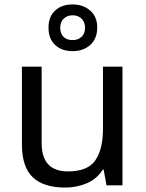

<svg xmlns="http://www.w3.org/2000/svg" viewBox="-20 -837 658 867"><path d="M533 -536V0H461L448 -71H444Q418 -29 372 -9.5Q326 10 274 10Q177 10 128 -36.5Q79 -83 79 -185V-536H168V-191Q168 -63 287 -63Q376 -63 410.5 -113Q445 -163 445 -257V-536ZM308 -606Q259 -606 229 -634Q199 -662 199 -712Q199 -762 229 -789.5Q259 -817 308 -817Q355 -817 387 -789.5Q419 -762 419 -713Q419 -662 387.5 -634Q356 -606 308 -606ZM308 -656Q333 -656 348.5 -671Q364 -686 364 -712Q364 -738 348 -753Q332 -768 308 -768Q284 -768 268 -753Q252 -738 252 -712Q252 -686 266.5 -671Q281 -656 308 -656Z"/></svg>

Font: Noto Sans Rejang
Style: Regular
Weight: 400
Designer: Monotype Design Team
Foundry: Monotype Imaging Inc.
Version: Version 2.001; ttfautohint (v1.8.4.7-5d5b)